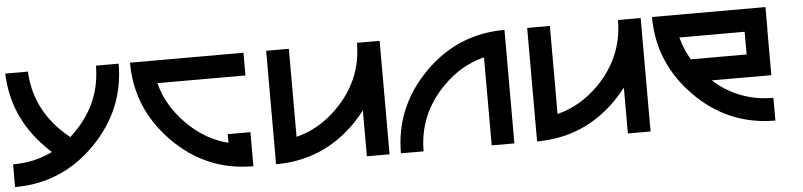

<svg xmlns="http://www.w3.org/2000/svg" viewBox="-37 -656 3442 823"><g transform="rotate(-5 1684.5 -244.0)"><path d="M254.4 -192.9Q265.1 -202.6 276.4 -213.9Q390.6 -329.6 390.6 -488.3H488.3Q488.3 -290 345.2 -145Q202.1 0 0 0V-97.7Q93.3 -97.7 170.4 -136.2Q156.7 -147.9 143.1 -162.1Q6.3 -300.8 0.5 -488.3H98.1Q104 -340.3 211.9 -231Q232.9 -209.5 254.4 -192.9Z M927.7 -109.4V-146.5H1025.4V0Q823.2 0 680.2 -145Q537.1 -290 537.1 -488.3H1025.4V-390.6H646.5Q671.4 -292.5 749.5 -213.9Q827.6 -134.3 927.7 -109.4Z M1123 -488.3H1220.7V-109.4Q1320.8 -134.3 1399.4 -213.9Q1513.7 -329.6 1513.7 -488.3H1611.3V0H1513.7V-197.3Q1493.2 -170.4 1468.3 -145Q1325.2 0 1123 0Z M2050.8 -378.9Q1950.7 -354 1872.6 -274.9Q1757.8 -158.7 1757.8 0H1660.2Q1660.2 -198.2 1803.2 -343.3Q1946.3 -488.3 2148.4 -488.3V0H2050.8Z M2246.1 -488.3H2343.8V-109.4Q2443.8 -134.3 2522.5 -213.9Q2636.7 -329.6 2636.7 -488.3H2734.4V0H2636.7V-197.3Q2616.2 -170.4 2591.3 -145Q2448.2 0 2246.1 0Z M3271.5 -390.6V-488.3H2783.2Q2783.2 -290 2926.3 -145Q3069.3 0 3271.5 0V-97.7Q3123.5 -97.7 3014.6 -195.3H3271V-390.6ZM3173.3 -293H2933.1Q2905.8 -338.9 2892.6 -390.6H3173.3Z"/></g></svg>

Font: Arounder
Style: Regular
Weight: 400
Designer: Maxim Raikov
Foundry: Maxim Raikov
Version: Version 1.00 March 23, 2021, initial release